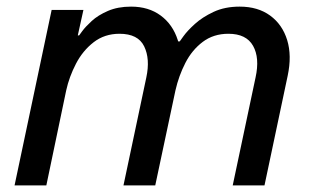

<svg xmlns="http://www.w3.org/2000/svg" viewBox="-20 -560 947 580"><path d="M120 0H24L136 -530H232L215 -453H219Q219 -453 228.5 -466Q238 -479 257 -496.5Q276 -514 306 -527Q336 -540 376 -540Q429 -540 465.5 -513Q502 -486 517 -439Q532 -392 519 -331L449 0H353L422 -326Q434 -382 415.5 -420Q397 -458 341 -458Q296 -458 263 -432.5Q230 -407 209.5 -367.5Q189 -328 180 -287ZM449 0H353L446 -435H523Q523 -435 534.5 -451Q546 -467 568.5 -487.5Q591 -508 625 -524Q659 -540 704 -540Q759 -540 796 -513Q833 -486 847.5 -439Q862 -392 849 -331L779 0H683L752 -326Q765 -385 744.5 -421.5Q724 -458 670 -458Q625 -458 592.5 -433.5Q560 -409 540 -370Q520 -331 510 -287Z"/></svg>

Font: Be Vietnam Pro Variable Thin
Style: Italic
Weight: 100
Italic angle: -12°
Designer: Lam Bao, Tony Le, Vietanh Nguyen
Foundry: Yellow Type Foundry
Version: Version 1.002